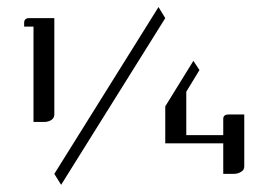

<svg xmlns="http://www.w3.org/2000/svg" viewBox="-20 -489 755 540"><path d="M47.9 -414.1V-424.8Q47.9 -438 62 -438H132.8V-167Q132.8 -157.7 125 -151.9Q116.2 -146 104 -146H74.2V-414.1ZM132.8 0 425.8 -469.2 444.8 -438 151.9 30.8ZM444.8 -85.9V-189.9L523.9 -317.9L541 -292L503.9 -231V-108.9H607.9V-154.8Q607.9 -167 623 -167H667V-21Q667 -10.7 658.2 -5.9Q649.4 0 637.2 0H607.9V-85.9Z"/></svg>

Font: Hhenum
Style: Regular
Weight: 400
Designer: T. Christopher White
Version: Version 1.0